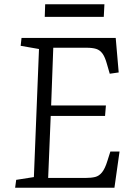

<svg xmlns="http://www.w3.org/2000/svg" viewBox="-20 -881 620 901"><path d="M163 -651 77 -666 81 -703H523L537 -541L495 -535L482 -580Q473 -613 461 -629.5Q449 -646 431.5 -651.5Q414 -657 386 -657H230L220 -386H477L473 -337H218L206 -46H382Q408 -46 426.5 -50.5Q445 -55 459 -72.5Q473 -90 484 -126L498 -170H541L517 0H51L56 -37L139 -50ZM192 -861H470L467 -802H190Z"/></svg>

Font: Literata 18pt Light
Style: Italic
Weight: 300
Italic angle: -2°
Designer: Latin by Veronika Burian and Jose Scaglione. Greek by Irene Vlachou. Cyrillic by Vera Evstafieva
Foundry: TypeTogether
Version: Version 3.103;gftools[0.9.29]